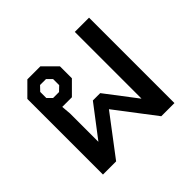

<svg xmlns="http://www.w3.org/2000/svg" viewBox="-135 -723 887 887"><g transform="rotate(-45 308.5 -279.0)"><path d="M75 -494 139 -558H224L288 -494V-416L226 -354H163L167 -307V-123H168L284 -275H332L448 -123H449V-558H542V0H456L308 -194L161 0H75ZM201 -413 224 -435V-475L201 -498H162L140 -475V-435L162 -413Z"/></g></svg>

Font: Chakra Petch Medium
Style: Regular
Weight: 500
Designer: Katatrad Aksorn Co.,Ltd.
Foundry: Cadson Demak Co.,Ltd.
Version: Version 1.000; ttfautohint (v1.6)